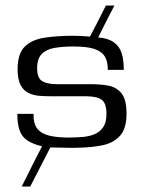

<svg xmlns="http://www.w3.org/2000/svg" viewBox="-20 -595 515 698"><path d="M59 83Q69 63 82.5 36Q96 9 109.5 -18Q123 -45 133 -63Q100 -71 80 -84Q60 -97 51.5 -120.5Q43 -144 43 -181Q58 -181 72.5 -181Q87 -181 102 -181Q101 -146 115.5 -127.5Q130 -109 158.5 -102Q187 -95 229 -95Q255 -95 279.5 -97Q304 -99 323.5 -107Q343 -115 355 -132.5Q367 -150 367 -181Q367 -220 349.5 -232.5Q332 -245 293 -245Q262 -245 231 -245Q200 -245 168 -245Q147 -245 124.5 -246.5Q102 -248 83.5 -257Q65 -266 54.5 -286.5Q44 -307 44 -343Q44 -400 70 -425.5Q96 -451 142 -458Q188 -465 246 -465Q262 -465 277.5 -464Q293 -463 307 -462Q322 -490 336.5 -518.5Q351 -547 365 -575H396Q381 -547 366.5 -518Q352 -489 337 -459Q373 -456 393.5 -441.5Q414 -427 422 -402.5Q430 -378 430 -341Q416 -341 401.5 -341Q387 -341 372 -341Q372 -374 359.5 -392Q347 -410 320 -418Q293 -426 247 -426Q209 -426 179 -421Q149 -416 132 -399Q115 -382 115 -347Q115 -311 133.5 -300Q152 -289 185 -289Q216 -289 247 -289Q278 -289 310 -289Q343 -289 372.5 -284Q402 -279 421 -256.5Q440 -234 440 -182Q440 -127 416 -101Q392 -75 353 -67Q314 -59 267 -58Q242 -57 216.5 -58Q191 -59 163 -59L90 83Z"/></svg>

Font: Genos Thin
Style: Regular
Weight: 400
Version: Version 1.010